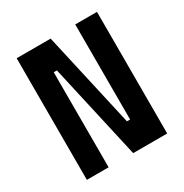

<svg xmlns="http://www.w3.org/2000/svg" viewBox="-161 -820 909 948"><g transform="rotate(-30 293.0 -346.5)"><path d="M328.1 0H522V-693.4H397.9V-151.4H379.9L257.8 -693.4H64V0H188V-542H206.1Z"/></g></svg>

Font: CaskaydiaCove Nerd Font
Style: Bold
Weight: 700
Designer: Aaron Bell
Foundry: Saja Typeworks
Version: Version 2111.1;Nerd Fonts 2.3.0